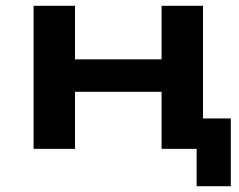

<svg xmlns="http://www.w3.org/2000/svg" viewBox="-20 -514 824 663"><path d="M659 129V0H538V-197H239V0H96V-494H239V-309H538V-494H681V-105H777V129Z"/></svg>

Font: Nunito Sans 10pt Expanded
Style: Bold
Weight: 700
Width: 7
Designer: Vernon Adams
Foundry: Vernon Adams
Version: Version 3.101;gftools[0.9.27]